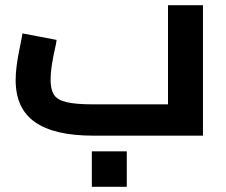

<svg xmlns="http://www.w3.org/2000/svg" viewBox="-20 -520 868 736"><path d="M337 0Q188 0 114 -52Q40 -104 40 -213Q40 -238 43.5 -265.5Q47 -293 52 -318.5Q57 -344 61 -363.5Q65 -383 66 -392L197 -367Q196 -356 190 -330Q184 -304 179 -272.5Q174 -241 174 -212Q174 -178 186.5 -157.5Q199 -137 234.5 -128.5Q270 -120 337 -120H624V-500H758V0ZM332 196V60H466V196Z"/></svg>

Font: Titillium Web
Style: Bold
Weight: 700
Designer: Mohamed Gaber, Accademia di Belle Arti di Urbino
Foundry: Kief Type Foundry, Accademia di Belle Arti di Urbino
Version: Version 3.000